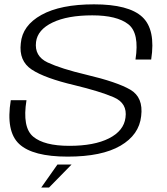

<svg xmlns="http://www.w3.org/2000/svg" viewBox="-20 -700 749 863"><path d="M165.4 142.9 238.2 39.5H301.7L200.4 142.9ZM284.5 4Q127 4 66.2 -52.8Q5.5 -109.5 28.5 -249.5H99Q79.5 -127.5 129 -86Q178.5 -44.5 291.5 -44.5Q403.5 -44.5 470 -78.2Q536.5 -112 544 -171Q553.5 -236 491.2 -262.8Q429 -289.5 315.5 -317Q181.5 -348.5 122.8 -387.2Q64 -426 73.5 -505.5Q80.5 -585.5 166.2 -633Q252 -680.5 402.5 -680.5Q558.5 -680.5 619.5 -623.8Q680.5 -567 659.5 -432.5H589Q607.5 -551.5 556.5 -591.2Q505.5 -631 394.5 -631Q283.5 -631 216.2 -598.8Q149 -566.5 142 -511.5Q134 -447.5 194.2 -419.2Q254.5 -391 368.5 -364Q506 -331.5 565.5 -297Q625 -262.5 614.5 -178Q605.5 -94 521.5 -45Q437.5 4 284.5 4Z"/></svg>

Font: Anybody ExtraExpanded Light
Style: Italic
Weight: 300
Width: 8
Italic angle: -10°
Designer: Tyler Finck
Foundry: Etcetera Type Company
Version: Version 1.010; ttfautohint (v1.8.3) -l 8 -r 50 -G 200 -x 14 